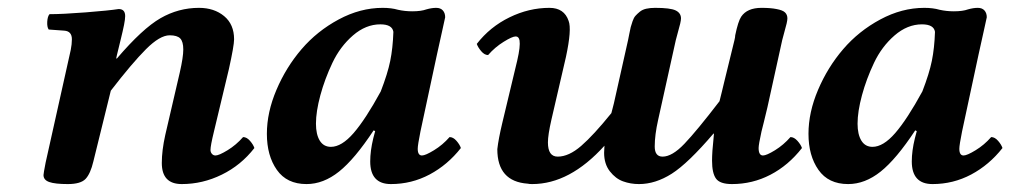

<svg xmlns="http://www.w3.org/2000/svg" viewBox="-20 -459 2573 489"><path d="M90.8 -13.2Q90.8 -17.1 96.2 -44.9L160.2 -332Q163.1 -346.7 163.1 -358.9Q163.1 -379.4 144 -380.9L104 -383.8Q99.6 -390.1 100.3 -403.6Q101.1 -417 106 -422.9Q139.6 -422.9 198.5 -427.5Q257.3 -432.1 282.2 -436Q298.8 -436 298.8 -418Q298.8 -410.2 295.9 -395.5Q293 -380.9 286.9 -356.2Q280.8 -331.5 277.8 -318.8L275.9 -310.1H277.8Q342.8 -386.2 388.7 -412.6Q434.6 -439 486.8 -439Q525.4 -439 550.8 -418Q576.2 -397 576.2 -358.9Q576.2 -342.8 563 -283.2L524.9 -124Q516.1 -87.9 516.1 -77.1Q516.1 -71.3 519.8 -67.1Q523.4 -63 528.8 -63Q537.6 -63 559.6 -76.4Q581.5 -89.8 599.1 -109.9Q608.4 -109.9 616.7 -100.3Q625 -90.8 627.9 -82Q593.8 -38.1 544.9 -14.2Q496.1 9.8 442.9 9.8Q392.1 9.8 392.1 -43.9Q392.1 -75.7 400.9 -115.2L438 -274.9Q446.8 -313.5 446.8 -333Q446.8 -353 439 -361.1Q431.2 -369.1 412.1 -369.1Q387.2 -369.1 351.8 -333.7Q316.4 -298.3 262.2 -228L217.8 -47.9Q210.4 -16.6 198 -3.4Q185.5 9.8 152.8 9.8Q120.1 9.8 105.5 4.6Q90.8 -0.5 90.8 -13.2Z M949.7 -226.1Q967.3 -271.5 973.9 -304Q980.5 -336.4 981.9 -377.9Q979 -397 948.7 -397Q911.6 -397 878.9 -368.7Q846.2 -340.3 826.7 -299.1Q807.1 -257.8 795.9 -216.3Q784.7 -174.8 784.7 -144Q784.7 -116.7 794.4 -100.8Q804.2 -85 822.8 -85Q850.1 -85 880.6 -120.1Q911.1 -155.3 949.7 -226.1ZM1113.8 -415Q1111.8 -407.2 1106 -379.4Q1100.1 -351.6 1092.8 -319.8L1050.8 -124Q1043.9 -89.4 1043.9 -80.1Q1043.9 -63 1054.7 -63Q1063.5 -63 1085.4 -76.4Q1107.4 -89.8 1125 -109.9Q1134.3 -109.9 1142.6 -100.3Q1150.9 -90.8 1153.8 -82Q1120.1 -39.1 1074.2 -14.6Q1028.3 9.8 975.6 9.8Q922.9 9.8 922.9 -47.9Q922.9 -74.7 930.7 -106.9L935.5 -125L931.6 -127Q883.3 -53.7 843.5 -22Q803.7 9.8 760.7 9.8Q710.4 9.8 685.1 -26.4Q659.7 -62.5 659.7 -118.2Q659.7 -172.9 684.1 -230.2Q708.5 -287.6 748 -333.7Q787.6 -379.9 842.5 -409.4Q897.5 -439 954.6 -439Q977.1 -439 993.7 -434.1Q1011.2 -430.2 1029.8 -430.2Q1052.7 -430.2 1065.9 -435.1Q1079.6 -439 1090.8 -439Q1102.1 -439 1107.9 -432.4Q1113.8 -425.8 1113.8 -415Z M1379.4 -439Q1417 -439 1428.2 -405.8Q1436.5 -384.3 1421.4 -314L1384.3 -153.8Q1375.5 -115.2 1375.5 -96.2Q1375.5 -60.1 1400.4 -60.1Q1428.7 -60.1 1460.2 -87.4Q1491.7 -114.7 1537.1 -170.9Q1538.1 -174.8 1540.3 -183.3Q1542.5 -191.9 1543.5 -195.8L1579.6 -356.9Q1580.6 -361.8 1582.8 -373Q1585 -384.3 1586.4 -390.1Q1587.9 -396 1591.1 -405Q1594.2 -414.1 1598.6 -418.9Q1603 -423.8 1609.6 -429.2Q1616.2 -434.6 1626 -436.8Q1635.7 -439 1648.4 -439Q1687.5 -439 1700.9 -432.4Q1714.4 -425.8 1714.4 -412.1Q1714.4 -407.7 1712.4 -398.9Q1710.4 -390.1 1706.5 -376.7Q1702.6 -363.3 1701.2 -356.9L1656.2 -153.8Q1647.5 -115.2 1647.5 -85.9Q1647.5 -60.1 1667.5 -60.1Q1691.9 -60.1 1723.1 -92.8Q1754.4 -125.5 1812.5 -201.2Q1814.5 -209 1818.4 -224.9Q1822.3 -240.7 1824.2 -249L1850.6 -356.9Q1852.5 -364.7 1852.5 -369.1Q1859.9 -404.8 1867.7 -416.5Q1882.8 -439 1919.4 -439Q1942.9 -439 1957.5 -436Q1973.6 -433.1 1979.5 -427.2Q1985.4 -421.4 1985.4 -412.1Q1985.4 -407.7 1983.4 -398.9Q1981.4 -390.1 1977.5 -376.7Q1973.6 -363.3 1972.2 -356.9L1934.6 -186Q1931.2 -170.4 1925.3 -147.5L1919.4 -124Q1912.1 -90.8 1912.1 -82Q1912.1 -63 1923.3 -63Q1932.1 -63 1953.9 -76.4Q1975.6 -89.8 1993.2 -109.9Q2002.4 -109.9 2011 -100.3Q2019.5 -90.8 2022.5 -82Q1987.8 -37.6 1942.1 -13.9Q1896.5 9.8 1844.2 9.8Q1813.5 9.8 1803.5 -4.2Q1793.5 -18.1 1793.5 -49.8Q1793.5 -71.8 1797.4 -107.9L1798.3 -118.2L1797.4 -119.1Q1732.4 -43 1690.9 -16.6Q1649.4 9.8 1607.4 9.8Q1585.9 9.8 1566.9 2.9Q1547.9 -3.9 1533.2 -22.7Q1518.6 -41.5 1518.6 -69.8Q1518.6 -72.3 1519 -78.1Q1519.5 -84 1519.5 -87.9Q1431.2 9.8 1335.4 9.8Q1328.1 9.8 1324.2 8.8Q1246.6 3.4 1246.6 -79.1Q1249.5 -105 1259.3 -146L1297.4 -305.2Q1305.7 -341.3 1303.2 -356Q1301.3 -366.2 1293.5 -366.2Q1284.7 -366.2 1262.7 -352.5Q1240.7 -338.9 1223.1 -318.8Q1213.9 -318.8 1205.6 -328.6Q1197.3 -338.4 1194.3 -347.2Q1228 -390.6 1277.6 -414.8Q1327.1 -439 1379.4 -439Z M2329.1 -226.1Q2346.7 -271.5 2353.3 -304Q2359.9 -336.4 2361.3 -377.9Q2358.4 -397 2328.1 -397Q2291 -397 2258.3 -368.7Q2225.6 -340.3 2206.1 -299.1Q2186.5 -257.8 2175.3 -216.3Q2164.1 -174.8 2164.1 -144Q2164.1 -116.7 2173.8 -100.8Q2183.6 -85 2202.1 -85Q2229.5 -85 2260 -120.1Q2290.5 -155.3 2329.1 -226.1ZM2493.2 -415Q2491.2 -407.2 2485.4 -379.4Q2479.5 -351.6 2472.2 -319.8L2430.2 -124Q2423.3 -89.4 2423.3 -80.1Q2423.3 -63 2434.1 -63Q2442.9 -63 2464.8 -76.4Q2486.8 -89.8 2504.4 -109.9Q2513.7 -109.9 2522 -100.3Q2530.3 -90.8 2533.2 -82Q2499.5 -39.1 2453.6 -14.6Q2407.7 9.8 2355 9.8Q2302.2 9.8 2302.2 -47.9Q2302.2 -74.7 2310.1 -106.9L2314.9 -125L2311 -127Q2262.7 -53.7 2222.9 -22Q2183.1 9.8 2140.1 9.8Q2089.8 9.8 2064.5 -26.4Q2039.1 -62.5 2039.1 -118.2Q2039.1 -172.9 2063.5 -230.2Q2087.9 -287.6 2127.4 -333.7Q2167 -379.9 2221.9 -409.4Q2276.9 -439 2334 -439Q2356.4 -439 2373 -434.1Q2390.6 -430.2 2409.2 -430.2Q2432.1 -430.2 2445.3 -435.1Q2459 -439 2470.2 -439Q2481.4 -439 2487.3 -432.4Q2493.2 -425.8 2493.2 -415Z"/></svg>

Font: Common Serif
Style: Bold Italic
Weight: 700
Italic angle: -12°
Designer: Philipp H. Poll, Khaled Hosny
Foundry: Stefan Peev, Context Ltd.
Version: Version 1.026